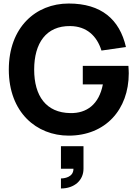

<svg xmlns="http://www.w3.org/2000/svg" viewBox="-20 -755 781 1090"><path d="M370 15C578 15 711 -132 711 -339C711 -342 710 -372 709 -381H450V-276H564C542 -162 472 -111 379 -113C242 -115 174 -210 174 -360C174 -510 242 -609 379 -607C471 -606 530 -552 556 -468L695 -488C659 -645 555 -735 370 -735C182 -735 30 -599 30 -360C30 -116 188 15 370 15ZM326 315C402 315 454 269 454 203V75H326V203H397C397 253 342 258 326 258Z"/></svg>

Font: Manrope ExtraBold
Style: Regular
Weight: 800
Designer: Mikhail Sharanda
Foundry: Mikhail Sharanda
Version: Version 4.505